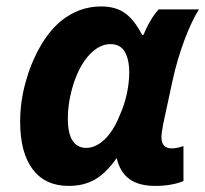

<svg xmlns="http://www.w3.org/2000/svg" viewBox="-20 -576 647 605"><path d="M43.5 -192.9Q43.5 -255.4 60.5 -316.4Q76.7 -376.5 105.5 -427.2Q134.3 -478 171.4 -509.3Q229 -555.7 298.3 -555.7Q345.2 -555.7 374.5 -534.2Q403.8 -512.7 428.2 -465.3H431.6Q454.1 -518.6 480 -546.4H606.9Q583.5 -509.3 561 -449.2Q538.6 -389.2 524.4 -325.2L494.6 -187Q488.8 -157.7 488.8 -143.6Q488.8 -108.4 521.5 -108.4Q536.1 -108.4 558.1 -115.7V-5.4Q520.5 9.8 469.2 9.8Q417 9.8 387.5 -12Q357.9 -33.7 347.7 -78.1Q315.4 -31.7 280.3 -11Q245.1 9.8 196.3 9.8Q122.6 9.8 83 -42.5Q43.5 -94.7 43.5 -192.9ZM326.2 -155.3Q343.8 -178.7 357.4 -212.9Q371.6 -244.1 379.4 -279.5Q387.2 -314.9 387.2 -347.2Q387.2 -389.2 373 -413.1Q358.9 -437 328.1 -437Q293.5 -437 262.7 -404.5Q231.9 -372.1 212.9 -315.4Q193.8 -257.8 193.8 -201.7Q193.8 -155.8 208.7 -132.8Q223.6 -109.9 252 -109.9Q271 -109.9 290.3 -121.6Q309.6 -133.3 326.2 -155.3Z"/></svg>

Font: Viking Open Sans
Style: Bold Italic
Weight: 700
Italic angle: -12°
Foundry: Ascender Corporation
Version: Version 2.000